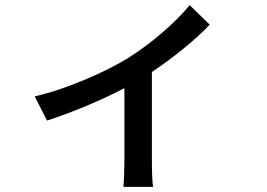

<svg xmlns="http://www.w3.org/2000/svg" viewBox="-20 -645 1040 747"><path d="M115 -270 163 -176C263 -208 378 -257 464 -302V-14C464 18 462 65 460 82H576C572 65 571 18 571 -14V-365C660 -424 746 -496 796 -549L718 -625C666 -561 570 -476 475 -417C394 -368 246 -300 115 -270Z"/></svg>

Font: GenYoGothic2 TW M
Style: Regular
Weight: 500
Version: Version 2.100;PS 2.1;hotconv 16.6.51;makeotf.lib2.5.65220 DE